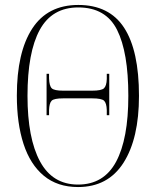

<svg xmlns="http://www.w3.org/2000/svg" viewBox="-20 -745 630 775"><path d="M295 10Q212 10 157 -35.5Q102 -81 75 -164Q48 -247 48 -359Q48 -534 110 -629.5Q172 -725 296 -725Q421 -725 481 -633Q541 -541 541 -358Q541 -186 478.5 -88Q416 10 295 10ZM295 0Q399 0 448.5 -92Q498 -184 498 -358Q498 -534 452.5 -624.5Q407 -715 296 -715Q190 -715 140.5 -624.5Q91 -534 91 -358Q91 -187 141.5 -93.5Q192 0 295 0ZM168 -280V-447H178V-429Q179 -398 189 -388.5Q199 -379 235 -379H352Q389 -379 399.5 -388.5Q410 -398 411 -426V-447H421V-280H411V-301Q410 -329 400 -338.5Q390 -348 352 -348H235Q198 -348 188.5 -338.5Q179 -329 178 -301V-280Z"/></svg>

Font: Noto Serif Display Condensed ExtraLight
Style: Regular
Weight: 200
Width: 3
Designer: Monotype Design Team
Foundry: Monotype Imaging Inc.
Version: Version 2.009